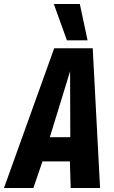

<svg xmlns="http://www.w3.org/2000/svg" viewBox="-57 -947 575 967"><path d="M-37 0 216 -704H410L447 0H299L295 -134H157L111 0ZM194 -256H297L296 -588ZM280 -744 214 -927H345L384 -744Z"/></svg>

Font: Georama SemiCondensed
Style: Bold Italic
Weight: 700
Width: 4
Italic angle: -9°
Designer: Jean-Baptiste Levee
Foundry: Production Type
Version: Version 1.000